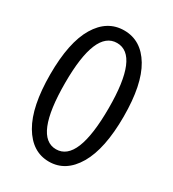

<svg xmlns="http://www.w3.org/2000/svg" viewBox="-183 -847 866 960"><g transform="rotate(30 250.0 -366.5)"><path d="M38.1 -370.1Q38.1 -554.7 95.2 -649.9Q152.3 -745.1 250 -745.1Q347.7 -745.1 404.8 -649.9Q461.9 -554.7 461.9 -370.1Q461.9 -184.6 404.3 -86.4Q346.7 11.7 250 11.7Q153.3 11.7 95.7 -86.4Q38.1 -184.6 38.1 -370.1ZM376 -370.1Q376 -672.9 250 -672.9Q124 -672.9 124 -370.1Q124 -59.6 250 -59.6Q376 -59.6 376 -370.1Z"/></g></svg>

Font: GenEi Gothic M SemiLight
Style: Regular
Weight: 350
Designer: o_tamon (Modified); [Source Han Sans]
Ryoko NISHIZUKA  (kana & ideographs); Paul D. Hunt (Latin, Greek & Cyrillic); Wenl
Version: Version 1.1a;Original Version 1.004